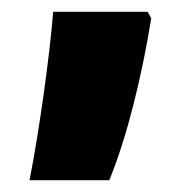

<svg xmlns="http://www.w3.org/2000/svg" viewBox="-20 -166 324 325"><path d="M236 -135 230 -146H70C64 -70 46 58 30 139H165C195 66 220 -36 236 -135Z"/></svg>

Font: Noto Sans Hebrew Condensed Black
Style: Regular
Weight: 900
Width: 3
Designer: Monotype Design Team
Foundry: Monotype Imaging Inc.
Version: Version 2.004